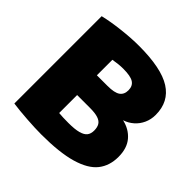

<svg xmlns="http://www.w3.org/2000/svg" viewBox="-191 -924 1107 1107"><g transform="rotate(45 363.0 -370.0)"><path d="M702.5 -213.5Q702.5 -141 663.5 -91.8Q624.5 -42.5 534.5 -16.2Q444.5 10 295.5 10Q246 10 177.8 5.2Q109.5 0.5 60 -6.5V-718.5Q118 -732.5 194 -741.2Q270 -750 334 -750Q515.5 -750 599.2 -696.8Q683 -643.5 683 -536.5Q683 -499.5 668.8 -468Q654.5 -436.5 629.2 -414.2Q604 -392 571.5 -381.5Q631 -368 666.8 -326Q702.5 -284 702.5 -213.5ZM281.5 -584.5V-458H368Q424.5 -458 448 -474.5Q471.5 -491 471.5 -525.5Q471.5 -560.5 447 -576.5Q422.5 -592.5 362.5 -592.5Q326 -592.5 281.5 -584.5ZM496 -221.5Q496 -248.5 485.8 -265Q475.5 -281.5 451.5 -289.2Q427.5 -297 386 -297H281.5V-150.5Q312 -147.5 359 -147.5Q412 -147.5 441.8 -155.8Q471.5 -164 483.8 -180Q496 -196 496 -221.5Z"/></g></svg>

Font: Encode Sans Semi Expanded Black
Style: Regular
Weight: 900
Width: 6
Designer: Multiple Designers
Foundry: Impallari Type
Version: Version 2.000